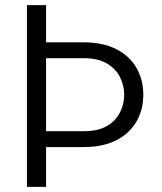

<svg xmlns="http://www.w3.org/2000/svg" viewBox="-20 -731 632 751"><path d="M85.4 -710.9H160.2V-565.4H307.1Q382.8 -565.4 434.8 -538.8Q486.8 -512.2 513.7 -465.8Q540.5 -419.4 540.5 -360.4Q540.5 -301.8 513.7 -255.4Q486.8 -209 434.8 -182.4Q382.8 -155.8 307.1 -155.8H160.2V0H85.4ZM307.1 -503.4H160.2V-217.8H307.1Q363.8 -217.8 398.7 -238.5Q433.6 -259.3 449.7 -292Q465.8 -324.7 465.8 -359.4Q465.8 -395.5 449.7 -428.5Q433.6 -461.4 398.7 -482.4Q363.8 -503.4 307.1 -503.4Z"/></svg>

Font: Vazirmatn FD Light
Style: Regular
Weight: 300
Designer: Saber Rastikerdar
Foundry: Saber Rastikerdar
Version: Version 33.003